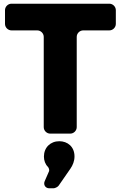

<svg xmlns="http://www.w3.org/2000/svg" viewBox="-20 -721 651 1036"><path d="M570 -701H42C23 -701 7 -685 7 -666V-592C7 -573 23 -557 42 -557H181C200 -557 216 -541 216 -522V-35C216 -16 232 0 251 0H359C378 0 394 -16 394 -35V-522C394 -541 410 -557 429 -557H570C589 -557 605 -573 605 -592V-666C605 -685 589 -701 570 -701ZM300 41C252 41 217 75 217 124C217 145 224 165 239 180C243 184 247 196 245 202L221 257C213 276 225 295 246 295H269C277 295 293 287 297 280L360 189C373 170 382 148 382 123C382 70 344 41 300 41Z"/></svg>

Font: Trueno
Style: RoundBd
Weight: 700
Designer: Julieta Ulanovsky, Jasper
Foundry: Julieta Ulanovsky, Cannot Into Space Fonts
Version: Version 3.001